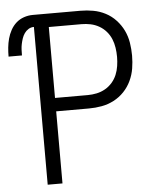

<svg xmlns="http://www.w3.org/2000/svg" viewBox="-59 -782 711 828"><g transform="rotate(-5 297.0 -367.5)"><path d="M178 0H114V-683Q101 -683 90.5 -676.5Q80 -670 73 -660Q66 -650 62 -638Q58 -626 55.5 -614Q53 -602 52.5 -589.5Q52 -577 52 -565H-6Q-6 -585 -4 -604.5Q-2 -624 3 -642.5Q8 -661 17.5 -678.5Q27 -696 41.5 -709Q56 -722 75 -728.5Q94 -735 114 -735H320Q348 -735 375.5 -730Q403 -725 428 -712Q453 -699 472.5 -678Q492 -657 504 -632Q516 -607 520.5 -579Q525 -551 525 -523Q525 -495 520.5 -467.5Q516 -440 504 -414.5Q492 -389 472.5 -368.5Q453 -348 428 -335Q403 -322 375.5 -317Q348 -312 320 -312H178ZM178 -370H320Q339 -370 358.5 -374Q378 -378 395.5 -388Q413 -398 426 -413Q439 -428 446.5 -446Q454 -464 457 -484Q460 -504 460 -523Q460 -543 457 -563Q454 -583 446.5 -601Q439 -619 426 -634Q413 -649 395.5 -659Q378 -669 358.5 -673Q339 -677 320 -677H178Z"/></g></svg>

Font: Iosevka Light Extended
Style: Regular
Weight: 300
Width: 7
Monospace: yes
Designer: Belleve Invis
Foundry: Belleve Invis
Version: Version 32.5.0; ttfautohint (v1.8.4)